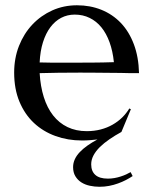

<svg xmlns="http://www.w3.org/2000/svg" viewBox="-20 -529 582 735"><path d="M293.9 8.8Q239.7 8.8 192.4 -8.3Q145 -25.4 109.9 -58.3Q74.7 -91.3 54.4 -139.9Q34.2 -188.5 34.2 -251Q34.2 -306.2 52.7 -353.3Q71.3 -400.4 104 -435.1Q136.7 -469.7 180.4 -489.3Q224.1 -508.8 274.9 -508.8Q325.2 -508.8 368.2 -491.5Q411.1 -474.1 442.6 -441.2Q474.1 -408.2 492.4 -359.6Q510.7 -311 512.2 -249H509.8H507.8H478Q463.4 -249.5 442.9 -249.8Q422.4 -250 397.7 -250.2Q373 -250.5 345 -250.7Q316.9 -251 287.1 -251Q244.6 -251 204.3 -250.5Q164.1 -250 131.8 -249Q134.8 -198.2 147.7 -157.2Q160.6 -116.2 183.3 -87.2Q206.1 -58.1 238.5 -42.5Q271 -26.9 312 -26.9Q340.3 -26.9 365.5 -33.4Q390.6 -40 411.1 -51.8Q431.6 -63.5 447.8 -79.3Q463.9 -95.2 475.1 -113.8L481 -110.8L444.8 -23.9Q419.9 -10.3 398.9 4.2Q377.9 18.6 362.3 33.9Q346.7 49.3 337.9 65.9Q329.1 82.5 329.1 100.1Q329.1 126.5 345 140.6Q360.8 154.8 393.1 154.8Q405.8 154.8 418.2 152.6Q430.7 150.4 441.9 146.7Q453.1 143.1 462.9 138.7Q472.7 134.3 480 129.9L487.8 145Q476.1 152.8 461.9 160.2Q447.8 167.5 431.6 173.3Q415.5 179.2 397.7 182.6Q379.9 186 360.8 186Q342.3 186 324 182.1Q305.7 178.2 291.5 169.2Q277.3 160.2 268.6 145.8Q259.8 131.3 259.8 110.8Q259.8 95.2 266.4 80.8Q272.9 66.4 285.2 53.5Q297.4 40.5 314.7 28.3Q332 16.1 353 4.9Q339.4 6.3 324.5 7.6Q309.6 8.8 293.9 8.8ZM229 -289.1Q277.8 -289.1 326.9 -289.3Q376 -289.6 416 -291Q411.6 -333.5 399.4 -367.2Q387.2 -400.9 368.2 -424.3Q349.1 -447.8 323.2 -460.4Q297.4 -473.1 266.1 -473.1Q237.8 -473.1 214.1 -460.7Q190.4 -448.2 172.9 -424.8Q155.3 -401.4 144.5 -367.4Q133.8 -333.5 131.8 -290Q153.8 -289.1 178.2 -289.1Q202.6 -289.1 229 -289.1Z"/></svg>

Font: Marcellus
Style: Regular
Weight: 400
Designer: Astigmatic (AOETI)
Foundry: Astigmatic (AOETI)
Version: Version 1.000